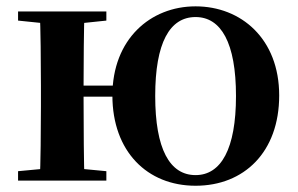

<svg xmlns="http://www.w3.org/2000/svg" viewBox="-20 -572 943 608"><path d="M37.2 0H316.8V-29.9L208.6 -40.2H147L37.2 -29.9ZM37.2 -506.8 147 -495.5H208.6L316.8 -506.8V-535.7H37.2ZM105.9 0H247.6C245.6 -50.2 244.6 -165.3 244.6 -270.6V-293.8C244.6 -370.2 245.6 -485.5 247.6 -535.7H105.9C108.6 -485.5 109.6 -370.2 109.6 -301.2V-234.8C109.6 -165.3 108.6 -50.2 105.9 0ZM176.1 -265.9H410.5V-301H176.1ZM599.3 16.2C752.7 16.2 864.1 -90.2 864.1 -269.8C864.1 -449.1 743.6 -551.9 599.3 -551.9C455.9 -551.9 335.9 -447.6 335.9 -269.8C335.9 -92.4 446.2 16.2 599.3 16.2ZM599.3 -17.5C517.4 -17.5 471.5 -100.3 471.5 -268.1C471.5 -436.6 517.4 -518 599.3 -518C680 -518 727.3 -436.6 727.3 -268.1C727.3 -100.3 680 -17.5 599.3 -17.5Z"/></svg>

Font: Source Han Serif TW VF
Style: Regular
Weight: 250
Designer: Ryoko NISHIZUKA 西塚涼子 (kana & ideographs); Frank Grießhammer (Latin, Greek & Cyrillic); Wenlong ZHANG 张文龙 (bopomofo); San
Foundry: Adobe
Version: Version 2.002;hotconv 1.1.0;makeotfexe 2.6.0